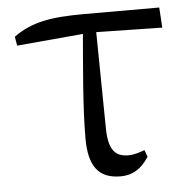

<svg xmlns="http://www.w3.org/2000/svg" viewBox="-44 -557 609 615"><g transform="rotate(-5 261.0 -250.0)"><path d="M282 -453 494 -449 490 -514H248C140 -514 79 -503 21 -461L26 -432L239 -451C230 -344 218 -215 218 -117C218 -26 250 14 320 14C359 14 387 -4 411 -41L403 -63C387 -57 368 -51 351 -51C311 -51 287 -70 286 -142Z"/></g></svg>

Font: Source Han Serif
Style: Regular
Weight: 400
Designer: Ryoko NISHIZUKA 西塚涼子 (kana & ideographs); Frank Grießhammer (Latin, Greek & Cyrillic); Wenlong ZHANG 张文龙 (bopomofo); San
Foundry: Adobe Systems Incorporated
Version: Version 1.001;PS 1.001;hotconv 16.6.54;makeotf.lib2.5.65590